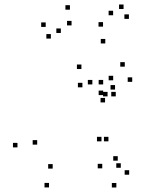

<svg xmlns="http://www.w3.org/2000/svg" viewBox="-20 -810 660 852"><path d="M430.3 -182.8V-202.8H410.3V-182.8ZM461.2 -182.8V-202.8H441.2V-182.8ZM493.7 -382.3V-402.3H473.7V-382.3ZM457.3 -382.3V-402.3H437.3V-382.3ZM213.8 -61.8V-81.8H193.8V-61.8ZM145 -168.2V-188.2H125V-168.2ZM345.7 -422.5V-442.5H325.7V-422.5ZM437.8 -388V-408H417.8V-388ZM437.8 -435.3V-455.3H417.8V-435.3ZM389.8 -435.3V-455.3H369.8V-435.3ZM446.2 -355.5V-375.5H426.2V-355.5ZM490.5 -412.5V-432.5H470.5V-412.5ZM341.3 -503.7V-523.7H321.3V-503.7ZM57.5 -156V-176H37.5V-156ZM197.5 21.7V1.7H177.5V21.7ZM553.2 -34.7V-54.7H533.2V-34.7ZM502.5 -97V-117H482.5V-97ZM516 -65.5V-85.5H496V-65.5ZM566.7 -446.8V-466.8H546.7V-446.8ZM533.7 -514.2V-534.2H513.7V-514.2ZM482.2 -453.7V-473.7H462.2V-453.7ZM433.7 -63V-83H413.7V-63ZM496.3 22V2H476.3V22ZM552 -726.2V-746.2H532V-726.2ZM528.3 -770V-790H508.3V-770ZM482 -742.3V-762.3H462V-742.3ZM437.2 -691.8V-711.8H417.2V-691.8ZM290.3 -767V-787H270.3V-767ZM182.8 -690.5V-710.5H162.8V-690.5ZM205.7 -638.8V-658.8H185.7V-638.8ZM250 -663.7V-683.7H230V-663.7ZM297.5 -697.3V-717.3H277.5V-697.3ZM447.2 -617.2V-637.2H427.2V-617.2Z"/></svg>

Font: Monaspace Radon Dots Var
Style: Regular
Weight: 400
Designer: Riley Cran and the Lettermatic Team
Version: Version 1.100 (Monaspace Radon Dots)